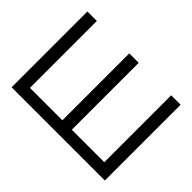

<svg xmlns="http://www.w3.org/2000/svg" viewBox="-133 -1005 1290 1290"><g transform="rotate(45 512.5 -360.0)"><path d="M69.8 0V-720.2H159.7V-84.5H467.8V-720.2H557.6V-84.5H866.2V-720.2H955.6V0Z"/></g></svg>

Font: Vela Sans Med
Style: Regular
Weight: 500
Designer: Principal design: Mikhail Sharanda - project Manrope.
Design modification: Ravid Balaliev
Foundry: Mikhail Sharanda
Version: Version 1.001